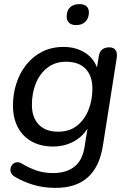

<svg xmlns="http://www.w3.org/2000/svg" viewBox="-20 -724 630 933"><path d="M250 189Q191 189 140 173.5Q89 158 49 133Q37 125 33 114Q29 103 31.5 92.5Q34 82 42 74Q50 66 61.5 64.5Q73 63 86 71Q121 92 157.5 104.5Q194 117 238 117Q302 117 341.5 86Q381 55 391 -11L409 -122L417 -121Q393 -69 345.5 -40.5Q298 -12 237 -12Q179 -12 135 -36Q91 -60 67 -105Q43 -150 43 -211Q43 -267 59.5 -318.5Q76 -370 108 -410Q140 -450 185.5 -473Q231 -496 289 -496Q349 -496 394.5 -467Q440 -438 457 -380L446 -363L460 -450Q463 -473 476.5 -483.5Q490 -494 511 -494Q533 -494 542 -480Q551 -466 547 -441L480 -16Q464 86 407 137.5Q350 189 250 189ZM262 -84Q317 -84 354 -113Q391 -142 410 -190Q429 -238 429 -294Q429 -355 396 -389.5Q363 -424 301 -424Q248 -424 210.5 -395Q173 -366 154 -318.5Q135 -271 135 -215Q135 -153 168.5 -118.5Q202 -84 262 -84ZM350 -602Q328 -602 316 -613Q304 -624 304 -643Q304 -673 320.5 -688.5Q337 -704 366 -704Q388 -704 400 -693.5Q412 -683 412 -664Q412 -636 395.5 -619Q379 -602 350 -602Z"/></svg>

Font: Nunito Medium
Style: Italic
Weight: 500
Designer: Vernon Adams
Foundry: Vernon Adams
Version: Version 3.601